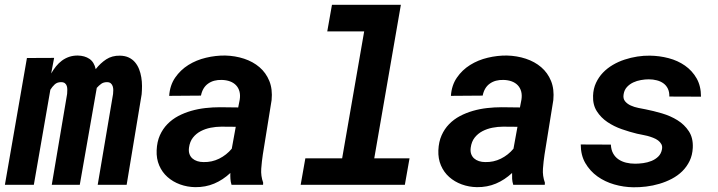

<svg xmlns="http://www.w3.org/2000/svg" viewBox="-36 -770 2990 800"><path d="M189.5 -528.8 177.2 -463.9Q186.5 -480 197.5 -493.7Q208.5 -507.3 221.9 -517.3Q235.4 -527.3 251.7 -533Q268.1 -538.6 287.6 -538.6Q316.9 -538.1 336.7 -524.7Q356.4 -511.2 362.8 -481.9Q382.3 -506.8 406.5 -522.7Q430.7 -538.6 463.9 -538.1Q485.4 -537.6 500.7 -530.3Q516.1 -522.9 526.6 -510.5Q537.1 -498 543.5 -481.9Q549.8 -465.8 552.7 -448Q555.7 -430.2 555.7 -411.9Q555.7 -393.6 554.2 -377L491.7 0H371.1L435.1 -378.4Q436 -386.2 436 -394.8Q436 -403.3 433.6 -410.6Q431.2 -418 425.5 -422.9Q419.9 -427.7 409.7 -427.7Q395.5 -427.7 385.7 -420.7Q376 -413.6 367.2 -403.8L296.4 0H179.7L243.7 -378.9Q244.1 -386.7 244.4 -395.5Q244.6 -404.3 242.4 -411.4Q240.2 -418.5 234.6 -423.1Q229 -427.7 218.3 -427.7Q202.1 -427.7 191.9 -418.2Q181.6 -408.7 173.8 -396L105 0H-15.6L76.2 -528.3Z M928.7 0Q924.8 -12.7 924.1 -24.7Q923.3 -36.6 923.8 -49.3Q893.1 -20.5 856.7 -5.1Q820.3 10.3 777.3 9.8Q744.1 9.3 714.1 -1.7Q684.1 -12.7 661.9 -32.5Q639.6 -52.2 627.4 -80.6Q615.2 -108.9 616.7 -144Q618.2 -179.2 630.1 -206.1Q642.1 -232.9 661.6 -252.9Q681.2 -272.9 706.5 -286.4Q731.9 -299.8 760.7 -308.1Q789.6 -316.4 820.1 -319.8Q850.6 -323.2 880.4 -323.2L956.5 -322.3L962.9 -355Q965.8 -374 961.7 -389.2Q957.5 -404.3 947.5 -414.8Q937.5 -425.3 922.4 -430.9Q907.2 -436.5 888.2 -437Q854 -438 831.1 -421.6Q808.1 -405.3 801.3 -371.6L668.9 -370.6Q671.9 -414.6 693.8 -446.5Q715.8 -478.5 749 -499.3Q782.2 -520 822.5 -529.5Q862.8 -539.1 902.3 -538.6Q943.8 -537.6 981 -525.4Q1018.1 -513.2 1045.2 -490Q1072.3 -466.8 1086.2 -432.6Q1100.1 -398.4 1095.7 -353L1059.1 -126Q1054.7 -97.2 1052.5 -67.1Q1050.3 -37.1 1060.5 -8.8L1060.1 0ZM812 -94.7Q846.7 -93.8 877.2 -108.9Q907.7 -124 929.7 -150.4L946.3 -241.7L886.2 -242.2Q864.3 -242.2 841.8 -237.8Q819.3 -233.4 800.3 -223.4Q781.2 -213.4 768.1 -196.8Q754.9 -180.2 751.5 -154.8Q749.5 -139.6 753.4 -128.4Q757.3 -117.2 765.6 -109.9Q773.9 -102.5 785.9 -98.6Q797.9 -94.7 812 -94.7Z M1347.2 -750H1634.3L1523.4 -110.4H1670.4L1650.9 0H1216.8L1236.3 -110.4H1389.6L1481.4 -639.2H1327.6Z M2102.5 0Q2098.6 -12.7 2097.9 -24.7Q2097.2 -36.6 2097.7 -49.3Q2066.9 -20.5 2030.5 -5.1Q1994.1 10.3 1951.2 9.8Q1918 9.3 1887.9 -1.7Q1857.9 -12.7 1835.7 -32.5Q1813.5 -52.2 1801.3 -80.6Q1789.1 -108.9 1790.5 -144Q1792 -179.2 1804 -206.1Q1815.9 -232.9 1835.4 -252.9Q1855 -272.9 1880.4 -286.4Q1905.8 -299.8 1934.6 -308.1Q1963.4 -316.4 1993.9 -319.8Q2024.4 -323.2 2054.2 -323.2L2130.4 -322.3L2136.7 -355Q2139.6 -374 2135.5 -389.2Q2131.3 -404.3 2121.3 -414.8Q2111.3 -425.3 2096.2 -430.9Q2081.1 -436.5 2062 -437Q2027.8 -438 2004.9 -421.6Q1981.9 -405.3 1975.1 -371.6L1842.8 -370.6Q1845.7 -414.6 1867.7 -446.5Q1889.6 -478.5 1922.9 -499.3Q1956.1 -520 1996.3 -529.5Q2036.6 -539.1 2076.2 -538.6Q2117.7 -537.6 2154.8 -525.4Q2191.9 -513.2 2219 -490Q2246.1 -466.8 2260 -432.6Q2273.9 -398.4 2269.5 -353L2232.9 -126Q2228.5 -97.2 2226.3 -67.1Q2224.1 -37.1 2234.4 -8.8L2233.9 0ZM1985.8 -94.7Q2020.5 -93.8 2051 -108.9Q2081.5 -124 2103.5 -150.4L2120.1 -241.7L2060.1 -242.2Q2038.1 -242.2 2015.6 -237.8Q1993.2 -233.4 1974.1 -223.4Q1955.1 -213.4 1941.9 -196.8Q1928.7 -180.2 1925.3 -154.8Q1923.3 -139.6 1927.2 -128.4Q1931.2 -117.2 1939.5 -109.9Q1947.8 -102.5 1959.7 -98.6Q1971.7 -94.7 1985.8 -94.7Z M2722.2 -147.9Q2724.6 -160.2 2719.7 -169.2Q2714.8 -178.2 2706.1 -184.8Q2697.3 -191.4 2685.3 -196Q2673.3 -200.7 2661.1 -203.9Q2648.9 -207 2637.5 -209Q2626 -210.9 2618.2 -212.9Q2587.9 -220.2 2554.9 -231.7Q2522 -243.2 2494.9 -261.5Q2467.8 -279.8 2450.7 -306.6Q2433.6 -333.5 2435.1 -371.1Q2436 -400.4 2447.3 -424.6Q2458.5 -448.7 2476.3 -467.3Q2494.1 -485.8 2517.3 -499.5Q2540.5 -513.2 2566.7 -521.7Q2592.8 -530.3 2619.6 -534.4Q2646.5 -538.6 2671.9 -538.1Q2711.9 -537.6 2750 -527.6Q2788.1 -517.6 2818.1 -496.6Q2848.1 -475.6 2866.5 -443.6Q2884.8 -411.6 2884.8 -367.2L2752.9 -367.7Q2753.4 -386.7 2746.8 -400.4Q2740.2 -414.1 2728.5 -422.6Q2716.8 -431.2 2700.9 -435.3Q2685.1 -439.5 2667 -439.5Q2651.9 -439.5 2634.8 -436.5Q2617.7 -433.6 2602.5 -426.5Q2587.4 -419.4 2576.4 -407.5Q2565.4 -395.5 2562.5 -377.9Q2559.1 -359.4 2568.4 -348.1Q2577.6 -336.9 2592.3 -330.3Q2606.9 -323.7 2624 -320.3Q2641.1 -316.9 2653.8 -314.5Q2686.5 -308.1 2722.2 -297.6Q2757.8 -287.1 2786.9 -269Q2815.9 -251 2834.2 -223.1Q2852.5 -195.3 2850.6 -154.3Q2849.1 -123.5 2837.4 -99.4Q2825.7 -75.2 2806.9 -56.6Q2788.1 -38.1 2763.4 -25.1Q2738.8 -12.2 2711.7 -4.2Q2684.6 3.9 2656.5 7.3Q2628.4 10.7 2603 10.3Q2562.5 9.8 2523.4 -1.5Q2484.4 -12.7 2453.4 -34.9Q2422.4 -57.1 2403.1 -90.1Q2383.8 -123 2383.8 -168L2509.3 -167.5Q2510.3 -146 2518.6 -130.9Q2526.9 -115.7 2540.8 -106.2Q2554.7 -96.7 2572.5 -92.3Q2590.3 -87.9 2610.4 -87.9Q2625.5 -87.9 2643.8 -90.3Q2662.1 -92.8 2678.5 -99.4Q2694.8 -106 2706.8 -117.7Q2718.8 -129.4 2722.2 -147.9Z"/></svg>

Font: TypoPRO Roboto Mono
Style: Bold Italic
Weight: 700
Designer: Google
Version: Version 2.000986; 2015; ttfautohint (v1.3)